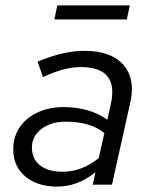

<svg xmlns="http://www.w3.org/2000/svg" viewBox="-20 -683 556 710"><path d="M191 7Q118 7 73.5 -30.5Q29 -68 29 -130Q29 -177 52.5 -212Q76 -247 118.5 -267Q161 -287 216 -287Q263 -287 304.5 -275Q346 -263 377 -240L390 -299Q405 -367 377 -401Q349 -435 279 -435Q249 -435 215.5 -426.5Q182 -418 139 -398L119 -455Q167 -475 209.5 -485Q252 -495 292 -495Q358 -495 400 -472Q442 -449 458.5 -406.5Q475 -364 462 -305L394 0H323L333 -46Q299 -19 264 -6Q229 7 191 7ZM212 -48Q248 -48 280.5 -60.5Q313 -73 345 -98L366 -191Q338 -213 303 -223Q268 -233 223 -233Q168 -233 133 -206Q98 -179 98 -138Q98 -95 128 -71.5Q158 -48 212 -48ZM181 -611 192 -663H460L449 -611Z"/></svg>

Font: Red Hat Text
Style: Italic
Weight: 300
Italic angle: -12°
Designer: Pentagram, MCKL
Foundry: Pentagram, MCKL
Version: Version 1.023